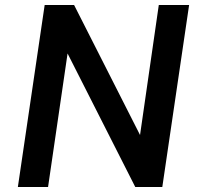

<svg xmlns="http://www.w3.org/2000/svg" viewBox="-20 -743 793 763"><path d="M51 0 157.5 -723H274.5L536.5 -206.5L611 -723H731.5L625 0H517.5L248.5 -530.5L171 0Z"/></svg>

Font: Public Sans SemiBold
Style: Italic
Weight: 600
Italic angle: -8°
Designer: The Public Sans project authors (U.S. Web Design System). Libre Franklin designed by Pablo Impallari and Rodrigo Fuenzal
Version: Version 1.007; ttfautohint (v1.8.1) -l 8 -r 50 -G 200 -x 14 